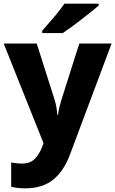

<svg xmlns="http://www.w3.org/2000/svg" viewBox="-20 -786 628 1046"><path d="M0 -549H180L279 -238Q284 -221 287.5 -200.5Q291 -180 293 -159H296Q299 -182 303.5 -201.5Q308 -221 313 -237L412 -549H588L362 54Q328 146 269.5 193Q211 240 118 240Q92 240 73.5 237.5Q55 235 41 232V99Q52 101 67.5 103Q83 105 100 105Q147 105 172 77Q197 49 211 11L217 -6ZM518 -756Q502 -742 477 -722Q452 -702 423.5 -680Q395 -658 368.5 -638.5Q342 -619 322 -606H210V-619Q226 -638 249 -663.5Q272 -689 294 -716.5Q316 -744 331 -766H518Z"/></svg>

Font: Noto Sans Malayalam ExtraBold
Style: Regular
Weight: 800
Designer: Jelle Bosma - Monotype Design Team
Foundry: Monotype Imaging Inc.
Version: Version 2.104; ttfautohint (v1.8.4.7-5d5b)